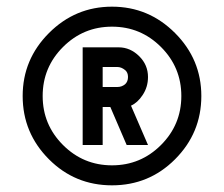

<svg xmlns="http://www.w3.org/2000/svg" viewBox="-20 -732 671 576"><path d="M316 -712Q206 -712 127 -633Q48 -554 48 -444Q48 -333 127 -254Q205 -176 316 -176Q427 -176 505 -254Q584 -333 584 -444Q584 -554 505 -633Q426 -712 316 -712ZM316 -652Q402 -652 463 -591Q524 -530 524 -444Q524 -358 463 -297Q402 -236 316 -236Q230 -236 169 -297Q108 -358 108 -444Q108 -530 169 -591Q230 -652 316 -652ZM228 -590V-297H288V-411H311L360 -297H424L373 -415Q393 -424 408 -447Q424 -471 424 -501Q424 -537 398 -563Q371 -590 336 -590ZM288 -531H332Q344 -531 355 -522Q364 -515 364 -501Q364 -487 355 -479Q345 -471 332 -471H288Z"/></svg>

Font: Unageo Variable
Style: Regular
Weight: 300
Designer: Richard Sepsi
Foundry: Richard Sepsi
Version: Version 2.200